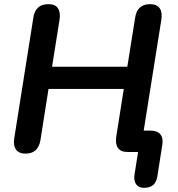

<svg xmlns="http://www.w3.org/2000/svg" viewBox="-20 -733 860 926"><path d="M674 173Q649 173 636.5 155.5Q624 138 629 107L646 0H595Q562 0 548.5 -20Q535 -40 541 -76L577 -304H214L175 -57Q164 8 103 8Q71 8 57 -12Q43 -32 49 -68L141 -649Q151 -713 214 -713Q246 -713 259.5 -693Q273 -673 267 -637L231 -411H594L632 -649Q642 -713 704 -713Q736 -713 750 -693.5Q764 -674 758 -637L667 -65L634 -103H706Q738 -103 753 -85.5Q768 -68 763 -36L739 117Q735 145 719 159Q703 173 674 173Z"/></svg>

Font: Nunito Variable Extra Light
Style: Italic
Weight: 200
Italic angle: -9°
Designer: Vernon Adams
Foundry: Vernon Adams
Version: Version 3.602